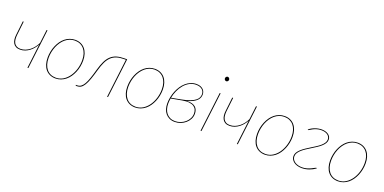

<svg xmlns="http://www.w3.org/2000/svg" viewBox="-12 -1467 4482 2239"><g transform="rotate(20 2229.0 -347.0)"><path d="M75.5 -490H86.5L67 -318Q64 -288.5 66.8 -263.2Q69.5 -238 80 -219.2Q90.5 -200.5 109.2 -189.8Q128 -179 157 -179Q189.5 -179 218.5 -190.8Q247.5 -202.5 272.2 -222Q297 -241.5 316.8 -267.5Q336.5 -293.5 350 -322L370.5 -490H381.5L322 0H311L347.5 -301Q334.5 -275.5 315 -251.8Q295.5 -228 271 -209.5Q246.5 -191 217.8 -180Q189 -169 157 -169Q125 -169 103.8 -180.5Q82.5 -192 70.8 -212Q59 -232 55.5 -259.2Q52 -286.5 56 -318Z M660.5 -4Q710 -4 750.8 -29.2Q791.5 -54.5 820.5 -96Q849.5 -137.5 865.5 -190.5Q881.5 -243.5 881.5 -299Q881.5 -343 870.5 -377.8Q859.5 -412.5 839 -436.8Q818.5 -461 789.5 -474Q760.5 -487 724.5 -487Q691.5 -487 662.2 -475.8Q633 -464.5 608.5 -444.2Q584 -424 564.5 -396.2Q545 -368.5 531.5 -335.8Q518 -303 510.8 -266.8Q503.5 -230.5 503.5 -193Q503.5 -149 514.5 -114Q525.5 -79 545.8 -54.5Q566 -30 595 -17Q624 -4 660.5 -4ZM659.5 6Q620.5 6 589.2 -8Q558 -22 536.2 -47.8Q514.5 -73.5 503 -110.2Q491.5 -147 491.5 -193Q491.5 -231.5 499 -269Q506.5 -306.5 520.8 -340.2Q535 -374 555.2 -402.8Q575.5 -431.5 601.5 -452.5Q627.5 -473.5 658.8 -485.2Q690 -497 725.5 -497Q764.5 -497 795.5 -483Q826.5 -469 848.2 -443.2Q870 -417.5 881.8 -381Q893.5 -344.5 893.5 -299Q893.5 -261 886 -223.5Q878.5 -186 864.2 -152Q850 -118 829.8 -89Q809.5 -60 783.5 -39Q757.5 -18 726.2 -6Q695 6 659.5 6Z M1077.5 -254Q1095.5 -318.5 1117.2 -363.5Q1139 -408.5 1169.2 -436.5Q1199.5 -464.5 1240.5 -477.2Q1281.5 -490 1338 -490H1370.5L1310.5 0H1299.5L1358 -480H1337Q1283 -480 1244.2 -467.5Q1205.5 -455 1176.8 -427.8Q1148 -400.5 1127.5 -357.5Q1107 -314.5 1090 -253.5Q1069.5 -181 1051.8 -131.5Q1034 -82 1015.2 -51.8Q996.5 -21.5 975 -8.2Q953.5 5 926 5Q908.5 5 909.5 -1L910 -6H927Q952.5 -6 972.5 -20.2Q992.5 -34.5 1009.8 -64.5Q1027 -94.5 1043.2 -141.5Q1059.5 -188.5 1077.5 -254Z M1649 -4Q1698.5 -4 1739.2 -29.2Q1780 -54.5 1809 -96Q1838 -137.5 1854 -190.5Q1870 -243.5 1870 -299Q1870 -343 1859 -377.8Q1848 -412.5 1827.5 -436.8Q1807 -461 1778 -474Q1749 -487 1713 -487Q1680 -487 1650.8 -475.8Q1621.5 -464.5 1597 -444.2Q1572.5 -424 1553 -396.2Q1533.5 -368.5 1520 -335.8Q1506.5 -303 1499.2 -266.8Q1492 -230.5 1492 -193Q1492 -149 1503 -114Q1514 -79 1534.2 -54.5Q1554.5 -30 1583.5 -17Q1612.5 -4 1649 -4ZM1648 6Q1609 6 1577.8 -8Q1546.5 -22 1524.8 -47.8Q1503 -73.5 1491.5 -110.2Q1480 -147 1480 -193Q1480 -231.5 1487.5 -269Q1495 -306.5 1509.2 -340.2Q1523.5 -374 1543.8 -402.8Q1564 -431.5 1590 -452.5Q1616 -473.5 1647.2 -485.2Q1678.5 -497 1714 -497Q1753 -497 1784 -483Q1815 -469 1836.8 -443.2Q1858.5 -417.5 1870.2 -381Q1882 -344.5 1882 -299Q1882 -261 1874.5 -223.5Q1867 -186 1852.8 -152Q1838.5 -118 1818.2 -89Q1798 -60 1772 -39Q1746 -18 1714.8 -6Q1683.5 6 1648 6Z M2339 -406Q2339 -387 2332.5 -368.2Q2326 -349.5 2309.2 -332.2Q2292.5 -315 2264 -299.8Q2235.5 -284.5 2192 -272.5Q2228 -274 2254.2 -266.8Q2280.5 -259.5 2297.2 -245Q2314 -230.5 2322 -209.2Q2330 -188 2330 -162Q2330 -127 2314 -96.2Q2298 -65.5 2271.8 -42.8Q2245.5 -20 2211.2 -6.8Q2177 6.5 2139.5 6.5Q2101.5 6.5 2072.5 -7.2Q2043.5 -21 2024 -44.5Q2004.5 -68 1994.8 -99.8Q1985 -131.5 1985 -167Q1985 -205.5 1992.8 -245Q2000.5 -284.5 2015.2 -321Q2030 -357.5 2051.2 -389.5Q2072.5 -421.5 2099.8 -445.2Q2127 -469 2160 -482.8Q2193 -496.5 2230.5 -496.5Q2261 -496.5 2281.8 -487.8Q2302.5 -479 2315.2 -465.8Q2328 -452.5 2333.5 -436.5Q2339 -420.5 2339 -406ZM2002 -234Q1999.5 -217 1998 -200.2Q1996.5 -183.5 1996.5 -167.5Q1996.5 -133.5 2005.8 -103.5Q2015 -73.5 2033 -51.2Q2051 -29 2077.8 -16.2Q2104.5 -3.5 2140 -3.5Q2175 -3.5 2207.5 -16.2Q2240 -29 2264.8 -50.5Q2289.5 -72 2304.2 -100.8Q2319 -129.5 2319 -162Q2319 -187.5 2309.8 -209.2Q2300.5 -231 2279.2 -245.2Q2258 -259.5 2222.8 -263.8Q2187.5 -268 2135.5 -258.5ZM2229.5 -486.5Q2184.5 -486.5 2147 -466Q2109.5 -445.5 2080.8 -411.5Q2052 -377.5 2032.5 -334Q2013 -290.5 2004 -244L2119.5 -265.5Q2188 -278 2229.2 -294.8Q2270.5 -311.5 2292.8 -330Q2315 -348.5 2322.2 -368Q2329.5 -387.5 2329.5 -406Q2329.5 -418 2324.8 -432.2Q2320 -446.5 2308.5 -458.5Q2297 -470.5 2277.8 -478.5Q2258.5 -486.5 2229.5 -486.5Z M2530 -490 2470 0H2459L2519 -490ZM2569 -672Q2569 -661.5 2561 -653.2Q2553 -645 2543 -645Q2532.5 -645 2524.8 -653.2Q2517 -661.5 2517 -672Q2517 -683.5 2524.8 -691.8Q2532.5 -700 2543 -700Q2553 -700 2561 -691.8Q2569 -683.5 2569 -672Z M2674.5 -490H2685.5L2666 -318Q2663 -288.5 2665.8 -263.2Q2668.5 -238 2679 -219.2Q2689.5 -200.5 2708.2 -189.8Q2727 -179 2756 -179Q2788.5 -179 2817.5 -190.8Q2846.5 -202.5 2871.2 -222Q2896 -241.5 2915.8 -267.5Q2935.5 -293.5 2949 -322L2969.5 -490H2980.5L2921 0H2910L2946.5 -301Q2933.5 -275.5 2914 -251.8Q2894.5 -228 2870 -209.5Q2845.5 -191 2816.8 -180Q2788 -169 2756 -169Q2724 -169 2702.8 -180.5Q2681.5 -192 2669.8 -212Q2658 -232 2654.5 -259.2Q2651 -286.5 2655 -318Z M3259.5 -4Q3309 -4 3349.8 -29.2Q3390.5 -54.5 3419.5 -96Q3448.5 -137.5 3464.5 -190.5Q3480.5 -243.5 3480.5 -299Q3480.5 -343 3469.5 -377.8Q3458.5 -412.5 3438 -436.8Q3417.5 -461 3388.5 -474Q3359.5 -487 3323.5 -487Q3290.5 -487 3261.2 -475.8Q3232 -464.5 3207.5 -444.2Q3183 -424 3163.5 -396.2Q3144 -368.5 3130.5 -335.8Q3117 -303 3109.8 -266.8Q3102.5 -230.5 3102.5 -193Q3102.5 -149 3113.5 -114Q3124.5 -79 3144.8 -54.5Q3165 -30 3194 -17Q3223 -4 3259.5 -4ZM3258.5 6Q3219.5 6 3188.2 -8Q3157 -22 3135.2 -47.8Q3113.5 -73.5 3102 -110.2Q3090.5 -147 3090.5 -193Q3090.5 -231.5 3098 -269Q3105.5 -306.5 3119.8 -340.2Q3134 -374 3154.2 -402.8Q3174.5 -431.5 3200.5 -452.5Q3226.5 -473.5 3257.8 -485.2Q3289 -497 3324.5 -497Q3363.5 -497 3394.5 -483Q3425.5 -469 3447.2 -443.2Q3469 -417.5 3480.8 -381Q3492.5 -344.5 3492.5 -299Q3492.5 -261 3485 -223.5Q3477.5 -186 3463.2 -152Q3449 -118 3428.8 -89Q3408.5 -60 3382.5 -39Q3356.5 -18 3325.2 -6Q3294 6 3258.5 6Z M3784.5 -498Q3808 -498 3828.8 -492.2Q3849.5 -486.5 3865.2 -475.8Q3881 -465 3890.2 -449Q3899.5 -433 3899.5 -412.5Q3899.5 -388.5 3886.2 -367Q3873 -345.5 3851 -326Q3829 -306.5 3801.2 -288.2Q3773.5 -270 3744.2 -252Q3715 -234 3687.2 -216Q3659.5 -198 3637.5 -178.8Q3615.5 -159.5 3602.2 -138.5Q3589 -117.5 3589 -94Q3589 -74 3598.8 -57.5Q3608.5 -41 3625.2 -29Q3642 -17 3665.2 -10.5Q3688.5 -4 3715.5 -4Q3747 -4 3774.2 -12Q3801.5 -20 3822.5 -29.8Q3843.5 -39.5 3857 -47.8Q3870.5 -56 3874.5 -56Q3880 -56 3883 -50.5Q3847.5 -24.5 3804 -9.2Q3760.5 6 3715.5 6Q3683.5 6 3658 -2Q3632.5 -10 3614.8 -23.8Q3597 -37.5 3587.5 -55.5Q3578 -73.5 3578 -93.5Q3578 -118.5 3591.2 -140.2Q3604.5 -162 3626.5 -182Q3648.5 -202 3676.2 -220.5Q3704 -239 3733.2 -257Q3762.5 -275 3790.2 -292.8Q3818 -310.5 3840 -329.5Q3862 -348.5 3875.2 -368.8Q3888.5 -389 3888.5 -412Q3888.5 -428.5 3881 -442.5Q3873.5 -456.5 3859.8 -466.8Q3846 -477 3826.5 -482.5Q3807 -488 3783 -488Q3752 -488 3726.8 -480.2Q3701.5 -472.5 3682.8 -463Q3664 -453.5 3652.2 -445.2Q3640.5 -437 3636.5 -436.5Q3633.5 -435.5 3631.5 -438.5L3629.5 -441.5Q3644.5 -455 3663.5 -465.5Q3682.5 -476 3702.8 -483.2Q3723 -490.5 3744 -494.2Q3765 -498 3784.5 -498Z M4166 -4Q4215.5 -4 4256.2 -29.2Q4297 -54.5 4326 -96Q4355 -137.5 4371 -190.5Q4387 -243.5 4387 -299Q4387 -343 4376 -377.8Q4365 -412.5 4344.5 -436.8Q4324 -461 4295 -474Q4266 -487 4230 -487Q4197 -487 4167.8 -475.8Q4138.5 -464.5 4114 -444.2Q4089.5 -424 4070 -396.2Q4050.5 -368.5 4037 -335.8Q4023.5 -303 4016.2 -266.8Q4009 -230.5 4009 -193Q4009 -149 4020 -114Q4031 -79 4051.2 -54.5Q4071.5 -30 4100.5 -17Q4129.5 -4 4166 -4ZM4165 6Q4126 6 4094.8 -8Q4063.5 -22 4041.8 -47.8Q4020 -73.5 4008.5 -110.2Q3997 -147 3997 -193Q3997 -231.5 4004.5 -269Q4012 -306.5 4026.2 -340.2Q4040.5 -374 4060.8 -402.8Q4081 -431.5 4107 -452.5Q4133 -473.5 4164.2 -485.2Q4195.5 -497 4231 -497Q4270 -497 4301 -483Q4332 -469 4353.8 -443.2Q4375.5 -417.5 4387.2 -381Q4399 -344.5 4399 -299Q4399 -261 4391.5 -223.5Q4384 -186 4369.8 -152Q4355.5 -118 4335.2 -89Q4315 -60 4289 -39Q4263 -18 4231.8 -6Q4200.5 6 4165 6Z"/></g></svg>

Font: Lato Hairline
Style: Italic
Weight: 100
Italic angle: -7°
Designer: Lukasz Dziedzic
Foundry: tyPoland Lukasz Dziedzic
Version: Version 2.007; 2014-02-27